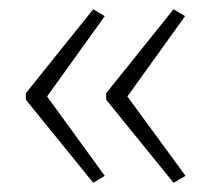

<svg xmlns="http://www.w3.org/2000/svg" viewBox="-20 -484 457 416"><path d="M36 -282V-268L182 -88L207 -103L82 -275L207 -449L182 -464ZM210 -282V-268L356 -88L382 -103L256 -275L381 -449L356 -464Z"/></svg>

Font: Noto Sans Myanmar Condensed ExtraLight
Style: Regular
Weight: 200
Width: 3
Designer: Monotype Design Team
Foundry: Monotype Imaging Inc.
Version: Version 2.107